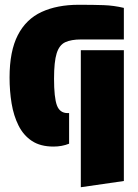

<svg xmlns="http://www.w3.org/2000/svg" viewBox="-20 -601 578 803"><path d="M498 -436H319Q278 -436 253 -424.5Q228 -413 217 -378Q206 -343 206 -272Q206 -193 218 -160.5Q230 -128 263 -128H269V0Q239 12 204 12Q149 12 113.5 -11.5Q78 -35 57.5 -76Q37 -117 28.5 -168.5Q20 -220 20 -277Q20 -387 54.5 -454Q89 -521 154 -551Q219 -581 309 -581Q371 -581 413.5 -579.5Q456 -578 498 -568ZM318 -391H498V156L318 182Z"/></svg>

Font: Protest Guerrilla
Style: Regular
Weight: 400
Designer: Octavio Pardo
Foundry: Ashler Design
Version: Version 2.005; ttfautohint (v1.8.4.7-5d5b)